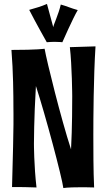

<svg xmlns="http://www.w3.org/2000/svg" viewBox="-20 -952 542 973"><path d="M334 -713C345 -619 346 -465 346 -465C346 -436 346 -305 340 -195C289 -351 217 -642 206 -705C206 -705 170 -699 38 -699C47 -590 48 -470 48 -405C48 -365 51 -354 41 -4H65C84 -4 115 -4 165 -2C152 -113 152 -224 152 -224C152 -224 152 -351 162 -516C210 -370 294 -54 301 1C301 1 320 -3 387 -3C406 -3 429 -3 457 -2C453 -86 453 -195 453 -268C453 -351 454 -559 464 -717ZM374 -901C337 -911 318 -921 288 -929C277 -880 250 -824 250 -814C250 -814 227 -898 218 -932C186 -918 162 -912 128 -902C161 -837 217 -738 217 -738C231 -739 244 -740 256 -740C279 -740 296 -738 296 -738C296 -738 349 -859 374 -901Z"/></svg>

Font: Rum Raisin
Style: Regular
Weight: 400
Designer: Astigmatic (AOETI)
Foundry: Astigmatic (AOETI)
Version: Version 1.000